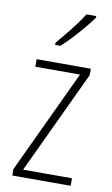

<svg xmlns="http://www.w3.org/2000/svg" viewBox="-87 -810 499 855"><g transform="rotate(10 162.5 -382.0)"><path d="M296 0H32V-29L251 -495H49V-529H294V-500L75 -34H296ZM277 -757Q261 -734 237.5 -706Q214 -678 189 -651.5Q164 -625 143 -606H119V-616Q151 -653 180.5 -690.5Q210 -728 233 -764H277Z"/></g></svg>

Font: Noto Sans Telugu Condensed ExtraLight
Style: Regular
Weight: 200
Width: 3
Designer: Jelle Bosma - Monotype Design Team
Foundry: Monotype Imaging Inc.
Version: Version 2.005; ttfautohint (v1.8.4.7-5d5b)